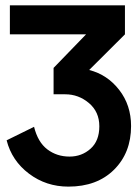

<svg xmlns="http://www.w3.org/2000/svg" viewBox="-20 -691 512 721"><path d="M236.8 9.8Q344.2 9.8 408.2 -53.7Q472.2 -117.2 472.2 -217.8Q472.2 -295.9 427.7 -353.3Q383.3 -410.6 314.9 -428.2L449.2 -562V-670.9H17.1V-562H303.2L181.2 -436V-336.9H225.1Q274.9 -336.9 314 -304Q353 -271 353 -216.8Q353 -162.1 320.1 -132.6Q287.1 -103 241.2 -103Q193.4 -103 157.7 -130.1Q122.1 -157.2 107.9 -214.8L4.9 -164.1Q24.4 -87.4 88.9 -38.8Q153.3 9.8 236.8 9.8Z"/></svg>

Font: Cakra Normal
Style: Regular
Weight: 400
Designer: Lucia Kollert, Vojtech Kollert
Foundry: OoM Type
Version: Version 1.000;Glyphs 3.1.1 (3148)